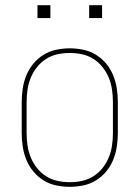

<svg xmlns="http://www.w3.org/2000/svg" viewBox="-20 -715 540 743"><path d="M250 8Q224 8 197.5 2.5Q171 -3 148.5 -17Q126 -31 109 -51.5Q92 -72 82 -96.5Q72 -121 68 -147.5Q64 -174 64 -200V-320Q64 -346 68 -372.5Q72 -399 82 -423.5Q92 -448 109 -468.5Q126 -489 148.5 -503Q171 -517 197.5 -522.5Q224 -528 250 -528Q276 -528 302.5 -522.5Q329 -517 351.5 -503Q374 -489 391 -468.5Q408 -448 418 -423.5Q428 -399 432 -372.5Q436 -346 436 -320V-200Q436 -174 432 -147.5Q428 -121 418 -96.5Q408 -72 391 -51.5Q374 -31 351.5 -17Q329 -3 302.5 2.5Q276 8 250 8ZM250 -10Q274 -10 297.5 -15Q321 -20 341.5 -33Q362 -46 377 -65Q392 -84 401 -106Q410 -128 413.5 -152Q417 -176 417 -200V-320Q417 -344 413.5 -368Q410 -392 401 -414Q392 -436 377 -455Q362 -474 341.5 -487Q321 -500 297.5 -505Q274 -510 250 -510Q226 -510 202.5 -505Q179 -500 158.5 -487Q138 -474 123 -455Q108 -436 99 -414Q90 -392 86.5 -368Q83 -344 83 -320V-200Q83 -176 86.5 -152Q90 -128 99 -106Q108 -84 123 -65Q138 -46 158.5 -33Q179 -20 202.5 -15Q226 -10 250 -10ZM325 -645V-695H375V-645ZM125 -645V-695H175V-645Z"/></svg>

Font: Iosevka SS04 Thin
Style: Regular
Weight: 100
Monospace: yes
Designer: Belleve Invis
Foundry: Belleve Invis
Version: Version 19.0.0; ttfautohint (v1.8.4)